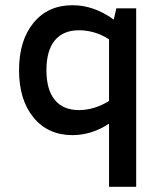

<svg xmlns="http://www.w3.org/2000/svg" viewBox="-20 -506 620 736"><path d="M398 210V-32Q365 -10 329.5 1Q294 12 258 12Q164 12 108.5 -55.5Q53 -123 53 -237Q53 -351 108.5 -418.5Q164 -486 258 -486Q340 -486 416 -431L426 -474H502V210ZM283 -84Q312 -84 341.5 -93Q371 -102 398 -119V-355Q371 -373 341.5 -381.5Q312 -390 283 -390Q222 -390 190 -351Q158 -312 158 -237Q158 -162 190 -123Q222 -84 283 -84Z"/></svg>

Font: Sometype Mono SemiBold
Style: Regular
Weight: 600
Designer: Ryoichi Tsunekawa
Foundry: Dharma Type
Version: Version 1.001